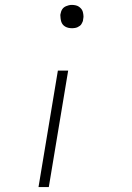

<svg xmlns="http://www.w3.org/2000/svg" viewBox="-20 -548 540 783"><path d="M137 215 216 -260H258L179 215ZM273 -433Q266 -433 259 -434.5Q252 -436 246 -439.5Q240 -443 236 -448Q232 -453 230 -459Q228 -465 227 -473.5Q226 -482 226 -487L227 -492Q228 -497 229.5 -501.5Q231 -506 234 -510.5Q237 -515 241 -518Q245 -521 250 -523Q255 -525 260.5 -526.5Q266 -528 269 -528H273Q280 -528 287.5 -526.5Q295 -525 300.5 -521.5Q306 -518 310.5 -513Q315 -508 317 -502Q319 -496 320 -487.5Q321 -479 320 -475L319 -469Q319 -464 317 -459.5Q315 -455 312.5 -450.5Q310 -446 306 -443Q302 -440 297 -437.5Q292 -435 286 -434Q280 -433 277 -433Z"/></svg>

Font: Iosevka Aile XLt Obl
Style: Regular
Weight: 200
Italic angle: -9°
Designer: Belleve Invis
Foundry: Belleve Invis
Version: Version 31.1.0; ttfautohint (v1.8.4)